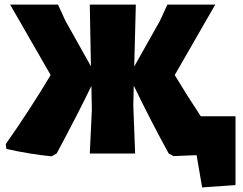

<svg xmlns="http://www.w3.org/2000/svg" viewBox="-20 -667 1056 834"><path d="M204 12Q111 3 8 -20L5 -41Q111 -192 200 -341L24 -647H232L264 -577L375 -379L370 -647H570L563 -378L675 -577L707 -647H915L739 -341Q791 -254 852 -162H1003V137L858 147L834 7L734 11L713 0Q638 -136 561 -295L559 -210L567 0H370L379 -190L377 -294Q325 -185 226 0Z"/></svg>

Font: Alegreya Sans SC Black
Style: Regular
Weight: 900
Designer: Juan Pablo del Peral
Foundry: Huerta Tipografica
Version: Version 2.007